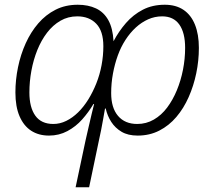

<svg xmlns="http://www.w3.org/2000/svg" viewBox="-20 -562 908 810"><path d="M675 -542Q722 -542 754 -520.5Q786 -499 802.5 -458Q819 -417 819 -360Q819 -306 808 -253Q797 -200 776 -152.5Q755 -105 724 -68.5Q693 -32 652 -11Q611 10 561 10Q520 10 493 -6Q466 -22 449.5 -47.5Q433 -73 426 -104H423Q419 -81 415 -58.5Q411 -36 406.5 -13Q402 10 397 32L356 228H299L341 30Q347 3 354 -27Q361 -57 367 -82.5Q373 -108 377 -123H374Q354 -89 327 -58.5Q300 -28 264.5 -9Q229 10 187 10Q143 10 111.5 -10.5Q80 -31 62.5 -71.5Q45 -112 45 -172Q45 -225 56 -278.5Q67 -332 88.5 -379.5Q110 -427 141.5 -463.5Q173 -500 214.5 -521Q256 -542 308 -542Q352 -542 385 -526.5Q418 -511 437 -477Q456 -443 459 -388Q481 -430 511.5 -465Q542 -500 582.5 -521Q623 -542 675 -542ZM664 -493Q633 -493 605 -480.5Q577 -468 553 -446Q529 -424 509.5 -394Q490 -364 477 -328Q464 -292 456.5 -251.5Q449 -211 449 -169Q449 -107 478 -73Q507 -39 559 -39Q597 -39 629 -57.5Q661 -76 685 -108Q709 -140 726 -181Q743 -222 752 -268Q761 -314 761 -360Q761 -424 736.5 -458.5Q712 -493 664 -493ZM306 -493Q267 -493 235 -474.5Q203 -456 178.5 -424Q154 -392 137.5 -351Q121 -310 112.5 -264Q104 -218 104 -172Q104 -109 129 -74Q154 -39 205 -39Q233 -39 259.5 -52Q286 -65 309.5 -88Q333 -111 352.5 -142.5Q372 -174 386.5 -210.5Q401 -247 408.5 -287Q416 -327 416 -367Q416 -431 386 -462Q356 -493 306 -493Z"/></svg>

Font: Noto Sans Display Light
Style: Italic
Weight: 300
Italic angle: -12°
Designer: Monotype Design Team
Foundry: Monotype Imaging Inc.
Version: Version 2.003